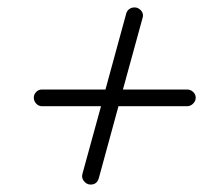

<svg xmlns="http://www.w3.org/2000/svg" viewBox="-20 -454 547 517"><path d="M93 -168Q84 -168 77.5 -175Q71 -182 71 -191Q71 -200 77.5 -206.5Q84 -213 93 -213H264L320 -418Q322 -425 328 -429.5Q334 -434 342.5 -434Q351 -434 358 -427.5Q365 -421 365 -412Q365 -409 364 -406L311 -213H484Q493 -213 500 -206.5Q507 -200 507 -191Q507 -182 500 -175Q493 -168 484 -168H299L246 26Q241 43 224 43Q218 43 213 40Q208 37 204.5 31.5Q201 26 201 20L202 14L252 -168Z"/></svg>

Font: TT2020Base
Style: Italic
Weight: 400
Italic angle: -15°
Version: Version 0.2.000